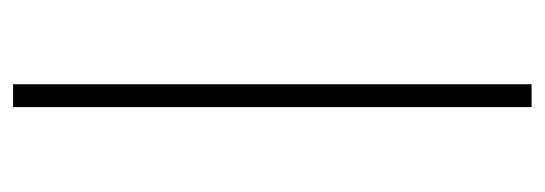

<svg xmlns="http://www.w3.org/2000/svg" viewBox="-290 -544 834 294"><g transform="rotate(90 127.0 -397.0)"><path d="M109 0V-794H144V0Z"/></g></svg>

Font: SpoqaHanSans
Style: Thin
Weight: 250
Designer: [Spoqa Han Sans] Dong-huui Kim \uAE40 \uB3D9 \uD718   [Noto Sans] Ryoko NISHIZUKA \u897F \u585A \u6DBC \u5B50  (kana & i
Foundry: Spoqa (http://bi.spoqa.com)
Version: Version 1.004;PS 1.004;hotconv 1.0.82;makeotf.lib2.5.63406